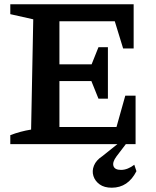

<svg xmlns="http://www.w3.org/2000/svg" viewBox="-20 -672 728 895"><path d="M564 -226H612V0H28V-42Q75 -60 125 -68L135 -582L28 -606V-652H603V-446H554L515 -573H257V-372H407L439 -452H483V-212H439L406 -294H257V-80H523ZM501 203Q466 203 444.5 187.5Q423 172 415.5 148.5Q408 125 418 100Q428 75 457 56L556 -23H584L523 57Q503 84 509 102Q515 120 544 120Q560 120 576 113.5Q592 107 606 96L616 126Q577 203 501 203Z"/></svg>

Font: Piazzolla SemiBold
Style: Regular
Weight: 600
Designer: Juan Pablo del Peral
Foundry: Huerta Tipografica
Version: Version 1.330